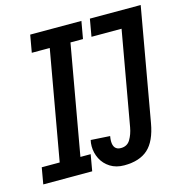

<svg xmlns="http://www.w3.org/2000/svg" viewBox="-139 -826 905 940"><g transform="rotate(-15 313.0 -356.0)"><path d="M-16.5 -83H74.5L172.5 -637H81.5L97 -725H356.5L341 -637H277.5L179.5 -83H231.5L217 0H-31ZM246 -119Q246 -136 249.5 -150L346.5 -144Q344 -129 344 -119Q344 -73.5 383 -73.5Q415 -73.5 430.5 -99.8Q446 -126 452 -160L536.5 -637H384L399.5 -725H657L556 -153Q540.5 -65 497.5 -26.2Q454.5 12.5 377 12.5Q336 12.5 306.2 -6.2Q276.5 -25 261.2 -55.2Q246 -85.5 246 -119Z"/></g></svg>

Font: JuliaMono Italic
Style: Regular
Weight: 400
Italic angle: -9°
Monospace: yes
Designer: cormullion
Foundry: corm
Version: Version 0.049; ttfautohint (v1.8.4)